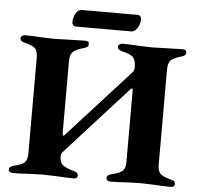

<svg xmlns="http://www.w3.org/2000/svg" viewBox="-55 -854 937 913"><g transform="rotate(5 413.5 -397.5)"><path d="M19 0ZM19 -11Q19 -27 40 -32Q79 -40 92 -53Q105 -66 105 -97V-551Q105 -584 93 -597Q81 -610 42 -619Q20 -624 20 -640Q20 -646 26.5 -650.5Q33 -655 40 -655Q77 -655 116 -652Q164 -650 182 -650Q199 -650 251 -652Q305 -654 328 -654Q346 -654 346 -640Q346 -631 341 -626.5Q336 -622 325 -619Q285 -608 272 -594Q259 -580 259 -550V-211Q259 -195 263 -195Q267 -195 274 -204L563 -522Q573 -532 573 -544V-554Q572 -584 559 -597Q546 -610 507 -619Q485 -624 485 -640Q485 -646 491.5 -650.5Q498 -655 505 -655Q542 -655 581 -652Q629 -650 649 -650Q667 -650 717 -652Q769 -654 793 -654Q811 -654 811 -640Q811 -631 806 -626.5Q801 -622 790 -619Q751 -608 739 -594.5Q727 -581 727 -550V-98Q727 -68 739 -55Q751 -42 790 -32Q802 -29 807 -24.5Q812 -20 812 -12Q812 3 793 3Q757 3 716 0Q664 -2 647 -2Q629 -2 581 0Q542 3 505 3Q497 3 491 -1Q485 -5 485 -11Q485 -28 506 -32Q545 -41 559 -53Q573 -65 573 -95V-440Q573 -446 570.5 -447Q568 -448 564 -445L272 -123Q264 -115 261.5 -109.5Q259 -104 259 -96Q259 -68 273 -55.5Q287 -43 327 -32Q338 -29 343 -25Q348 -21 348 -12Q348 3 330 3Q294 3 253 0Q201 -2 182 -2Q163 -2 115 0Q76 3 39 3Q31 3 25 -1Q19 -5 19 -11ZM259 -735Q259 -760 270.5 -779Q282 -798 296 -798H565Q573 -798 578 -792.5Q583 -787 583 -780Q583 -755 570.5 -736Q558 -717 542 -717H278Q270 -717 264.5 -722.5Q259 -728 259 -735Z"/></g></svg>

Font: EB Garamond
Style: Bold
Weight: 700
Designer: Georg Duffner and Octavio Pardo
Foundry: Georg Duffner
Version: Version 1.000; ttfautohint (v1.6)